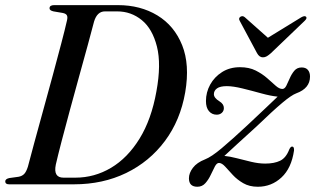

<svg xmlns="http://www.w3.org/2000/svg" viewBox="-20 -720 1231 750"><path d="M0.5 -11.5Q0.5 -21 16.5 -24.5L52.5 -29.5Q66 -32 74.2 -40.2Q82.5 -48.5 89 -69Q98.5 -106 114.5 -164.5Q130.5 -223 149.2 -291Q168 -359 186.2 -426.2Q204.5 -493.5 219.2 -549.8Q234 -606 241.5 -639.5Q245 -653.5 241.2 -660.2Q237.5 -667 224.5 -669.5L189 -675.5Q173.5 -679 173.5 -687.5Q173.5 -700 191.5 -700H440.5Q528.5 -700 594.8 -659.8Q661 -619.5 691.5 -543.5Q722 -467.5 703.5 -359.5Q684.5 -250 624.2 -169.2Q564 -88.5 472.8 -44.2Q381.5 0 269 0H15.5Q0.5 0 0.5 -11.5ZM274.5 -26Q349 -26 413.8 -64.5Q478.5 -103 525 -178.2Q571.5 -253.5 591 -363Q610.5 -469 593 -538.2Q575.5 -607.5 533.8 -641.5Q492 -675.5 438 -675.5H390Q359.5 -675.5 347.5 -636Q338.5 -601 323 -544.5Q307.5 -488 289.2 -422Q271 -356 253 -289.8Q235 -223.5 220.5 -167.8Q206 -112 198 -77Q187.5 -26 228 -26ZM1128.5 -132Q1118.5 -63 1079.5 -26.8Q1040.5 9.5 987 9.5Q954 9.5 930 -4.5Q906 -18.5 889.2 -36.8Q872.5 -55 859.8 -69Q847 -83 836 -83.5Q827 -84 819.5 -70Q812 -56 803.5 -37.5Q795 -19 782.5 -4.8Q770 9.5 751 9.5Q718 9.5 718 -23.5Q718 -44 733.5 -64.5Q749 -85 781 -97.5Q805.5 -107 846 -141Q886.5 -175 945 -229.5Q985.5 -267.5 1016.5 -296.8Q1047.5 -326 1064.5 -342.5Q1038 -345 1001 -355.2Q964 -365.5 927.2 -374.5Q890.5 -383.5 866 -383.5Q840 -383.5 827.8 -374.8Q815.5 -366 815.5 -352Q815.5 -337.5 837.5 -324Q854.5 -313.5 854.5 -298Q854.5 -286.5 846.5 -279.2Q838.5 -272 826.5 -272Q808 -272 796.2 -285.8Q784.5 -299.5 784.5 -325.5Q784.5 -359.5 801 -389.5Q817.5 -419.5 847.5 -438.5Q877.5 -457.5 917.5 -457.5Q953 -457.5 978.8 -444.5Q1004.5 -431.5 1023.5 -414.8Q1042.5 -398 1056.8 -385.2Q1071 -372.5 1083 -372.5Q1092 -372.5 1098.5 -385.2Q1105 -398 1112 -414.5Q1119 -431 1129.8 -443.8Q1140.5 -456.5 1158.5 -456.5Q1174.5 -456.5 1182.8 -446.8Q1191 -437 1191 -421Q1191 -375 1137.5 -355.5Q1118.5 -348.5 1082.5 -318.2Q1046.5 -288 981.5 -225.5Q938 -186 906.5 -157.2Q875 -128.5 856.5 -111Q878 -109 905.5 -101.8Q933 -94.5 961.8 -87.8Q990.5 -81 1016 -81Q1051.5 -81 1074.5 -92.2Q1097.5 -103.5 1110 -136.5Q1115.5 -148 1121.5 -147.5Q1129.5 -147 1128.5 -132ZM1038.5 -512.5Q1029.5 -504.5 1022.2 -500.2Q1015 -496 1007 -496Q993 -496 984 -512.5L916.5 -638.5Q910.5 -648.5 919 -654.5Q928 -660 936.5 -652.5L1026.5 -572.5L1157 -652.5Q1170.5 -660 1175.5 -654.5Q1181 -649 1170 -638.5Z"/></svg>

Font: Fraunces 72pt S000
Style: Italic
Weight: 400
Italic angle: -16°
Version: Version 1.000; ttfautohint (v1.8.3)